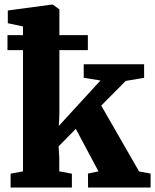

<svg xmlns="http://www.w3.org/2000/svg" viewBox="-20 -840 694 860"><path d="M27.5 0V-62L83 -72.5V-721.5L15 -736V-793L213 -819.5H216.5L246 -798V-330L243.5 -276L430 -479.5L355 -491.5V-552H625.5V-491.5L543 -477.5L433.5 -367L603 -72L654.5 -62.5V0H374.5L374 -62.5L421 -72.5L319.5 -263L242.5 -184.5L245.5 -134V-72.5L302 -62V0ZM13.5 -682.5H373.5V-615.5H13.5Z"/></svg>

Font: Merriweather 28pt Black
Style: Regular
Weight: 900
Version: Version 2.100